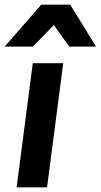

<svg xmlns="http://www.w3.org/2000/svg" viewBox="-60 -800 430 820"><path d="M350 -601H236L170 -693L80 -601H-40L116 -780H240ZM141 0H11L80 -530H210Z"/></svg>

Font: Tanohe Sans SemiBold
Style: Italic
Weight: 600
Designer: Village Type and Design LLC & Cristiano Sobral
Foundry: Cooper Hewitt Smithsonian Design Museum
Version: Version 1.00;September 29, 2021;FontCreator 13.0.0.2655 64-b